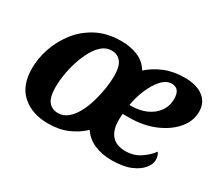

<svg xmlns="http://www.w3.org/2000/svg" viewBox="-106 -761 1113 987"><g transform="rotate(30 450.5 -268.0)"><path d="M252 10Q158 10 99 -41.5Q40 -93 40 -197Q40 -253 60 -313.5Q80 -374 120.5 -427Q161 -480 223 -513Q285 -546 369 -546Q425 -546 468.5 -527.5Q512 -509 536 -468Q575 -503 627 -524.5Q679 -546 745 -546Q816 -546 856 -515.5Q896 -485 896 -430Q896 -376 857.5 -329.5Q819 -283 751.5 -254Q684 -225 598 -225H561Q560 -215 559.5 -205Q559 -195 559 -187Q559 -129 586 -97.5Q613 -66 668 -66Q717 -66 755 -91.5Q793 -117 814 -147Q827 -131 827 -104Q827 -80 806 -53.5Q785 -27 741.5 -8.5Q698 10 629 10Q572 10 527 -9.5Q482 -29 455 -69Q419 -34 368.5 -12Q318 10 252 10ZM577 -282Q627 -282 666.5 -299.5Q706 -317 729 -349Q752 -381 752 -423Q752 -486 703 -486Q671 -486 643 -455Q615 -424 595.5 -377Q576 -330 568 -282ZM270 -62Q302 -62 327.5 -83.5Q353 -105 371.5 -140Q390 -175 402 -216.5Q414 -258 420 -298.5Q426 -339 426 -370Q426 -429 405.5 -454Q385 -479 350 -479Q319 -479 294.5 -458.5Q270 -438 251 -403.5Q232 -369 219 -328.5Q206 -288 199.5 -247.5Q193 -207 193 -174Q193 -113 213.5 -87.5Q234 -62 270 -62Z"/></g></svg>

Font: Noto Serif
Style: Bold Italic
Weight: 700
Italic angle: -12°
Designer: Monotype Design Team
Foundry: Monotype Imaging Inc.
Version: Version 2.013